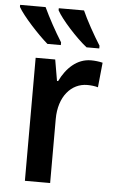

<svg xmlns="http://www.w3.org/2000/svg" viewBox="-71 -803 504 841"><g transform="rotate(5 180.5 -383.0)"><path d="M264 -766H153V-757C173 -719 243 -642 289 -606H345V-618C317 -662 281 -727 264 -766ZM95 -766H-17V-757C4 -719 75 -642 117 -606H176V-618C147 -664 116 -721 95 -766ZM314 -551C252 -551 206 -506 178 -448H173L157 -541H71V0H182V-281C182 -381 237 -442 307 -442C323 -442 341 -440 354 -436L365 -545C349 -549 330 -551 314 -551Z"/></g></svg>

Font: Noto Sans UI SemiCondensed Medium
Style: Regular
Weight: 500
Width: 4
Designer: Monotype Design Team
Foundry: Monotype Imaging Inc.
Version: Version 1.901